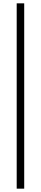

<svg xmlns="http://www.w3.org/2000/svg" viewBox="-20 -880 245 1150"><path d="M125 -860V250H80V-860Z"/></svg>

Font: Kumar One Outline
Style: Regular
Weight: 400
Designer: Parimal Parmar
Foundry: Indian Type Foundry
Version: Version 1.000;PS 1.000;hotconv 1.0.88;makeotf.lib2.5.647800